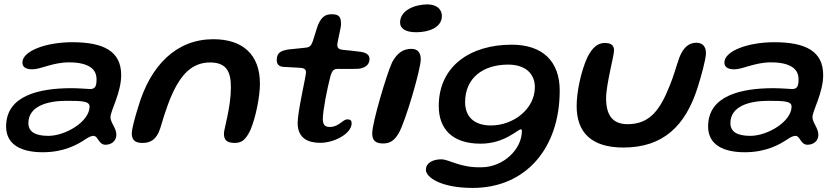

<svg xmlns="http://www.w3.org/2000/svg" viewBox="-20 -656 3918 896"><path d="M180 54.5C280.5 54.5 344 17 377 -5C396 -18 407.5 -22 417 -22C437.5 -22 440 19.5 472 19.5C498 19.5 523 4 523 -27.5C523 -58.5 495.5 -83.5 495.5 -109C495.5 -139 545.5 -223 545.5 -305.5C545.5 -416.5 464.5 -459 317 -459C197 -459 84.5 -419 84.5 -364C84.5 -344 99.5 -332.5 130.5 -332.5C171 -332.5 225.5 -365 302.5 -365C346 -365 383 -357.5 406 -339.5C421.5 -327.5 430.5 -310 430.5 -286C430.5 -257 426 -240.5 401 -240.5C394 -240.5 346 -244.5 314 -244.5C164.5 -244.5 8.5 -211 8.5 -66C8.5 21 81.5 54.5 180 54.5ZM205.5 -22C144.5 -22 112.5 -41 112.5 -81.5C112.5 -160.5 201 -185.5 289.5 -185.5C365.5 -185.5 398 -183.5 398 -158.5C398 -89.5 287 -22 205.5 -22Z M644.5 11C680.5 11 710 -2 728 -58C751.5 -136.5 772.5 -202 804.5 -258.5C842 -325 891 -364.5 960 -364.5C1036.5 -364.5 1057.5 -322.5 1057.5 -248.5C1057.5 -154.5 1025 -54 1025 -33.5C1025 -5 1035.5 11 1076 11C1110 11 1128 -6.5 1148.5 -49C1173 -106.5 1193 -204 1193 -265.5C1193 -402.5 1111.5 -473 975.5 -473C805 -473 682 -353.5 624.5 -155C611.5 -114 595 -56 595 -33C595 -1.5 612 11 644.5 11Z M1474.5 10.5C1540.5 10.5 1621 -32.5 1621 -81C1621 -92.5 1616 -99 1601.5 -99C1578 -99 1562.5 -63.5 1519 -63.5C1498.5 -63.5 1486.5 -71.5 1486.5 -101C1486.5 -140.5 1507.5 -244.5 1521.5 -298.5C1530.5 -330 1539 -333.5 1554.5 -334.5C1574 -335 1610.5 -333.5 1652 -335C1680.5 -338 1704.5 -351.5 1704.5 -380.5C1704.5 -400.5 1688.5 -410.5 1664 -414C1644 -417 1605.5 -421 1579.5 -423.5C1562 -425 1554 -432 1554 -446.5C1554.5 -462.5 1571.5 -526.5 1571.5 -543C1571.5 -577.5 1562.5 -589.5 1527.5 -589.5C1496 -589.5 1480 -574.5 1465 -542C1457 -521.5 1448 -487.5 1440.5 -466C1433 -443 1425.5 -435 1405.5 -433.5C1385.5 -431.5 1364 -428.5 1328 -425.5C1289 -419.5 1271.5 -409 1271.5 -376C1271.5 -357 1280.5 -346 1301.5 -344C1323.5 -342 1362.5 -341.5 1381 -339.5C1397 -338.5 1408 -334 1408 -319C1408 -299.5 1369 -136 1369 -82.5C1369 -8 1421 10.5 1474.5 10.5Z M1922.5 -505.5C1982.5 -505.5 2042 -528.5 2042 -581C2042 -618 2011.5 -635.5 1974.5 -635.5C1917 -635.5 1847 -608.5 1847 -551C1847 -527 1866.5 -505.5 1922.5 -505.5ZM1767.5 13.5C1799 13.5 1819.5 1.5 1841 -35C1871.5 -87.5 1943.5 -332 1943.5 -379C1943.5 -410 1929.5 -428 1900 -428C1860 -428 1833 -407.5 1810 -365.5C1783.5 -308 1717 -83 1717 -34C1717 -2 1731 13.5 1767.5 13.5Z M2186 221C2433 221 2592 36.5 2592 -233.5C2592 -369.5 2512.5 -447.5 2368 -447.5C2176 -447.5 2027.5 -348.5 2027.5 -161C2027.5 -57 2088 14.5 2223 14.5C2335 14.5 2396.5 -52.5 2410.5 -52.5C2414 -52.5 2415.5 -49.5 2415.5 -45C2415.5 41 2329 123 2230 124.5C2127.5 128.5 2077 87.5 2039 87.5C2003.5 87.5 1967.5 102 1967.5 136.5C1967.5 171.5 2037.5 221 2186 221ZM2270.5 -70.5C2190 -70.5 2150.5 -114.5 2150.5 -179C2150.5 -293 2235 -354.5 2351.5 -354.5C2432.5 -354.5 2476 -311.5 2476 -249.5C2476 -147.5 2376.5 -70.5 2270.5 -70.5Z M2889 32.5C3072.5 32.5 3179 -66 3236.5 -250.5C3250 -292.5 3274.5 -380 3274.5 -407.5C3274.5 -439.5 3258.5 -456.5 3229.5 -456.5C3192 -456.5 3167.5 -431 3150.5 -388C3135 -344.5 3123.5 -300 3107 -260.5C3061.5 -145 3014 -76.5 2909 -76.5C2837 -76.5 2808.5 -120.5 2808.5 -197.5C2808.5 -262.5 2845.5 -394.5 2845.5 -421C2845.5 -439 2837.5 -455.5 2802.5 -455.5C2770.5 -455.5 2745.5 -436 2722 -390.5C2692.5 -327.5 2671 -229 2671 -161C2671 -37 2741 32.5 2889 32.5Z M3456 54.5C3556.5 54.5 3620 17 3653 -5C3672 -18 3683.5 -22 3693 -22C3713.5 -22 3716 19.5 3748 19.5C3774 19.5 3799 4 3799 -27.5C3799 -58.5 3771.5 -83.5 3771.5 -109C3771.5 -139 3821.5 -223 3821.5 -305.5C3821.5 -416.5 3740.5 -459 3593 -459C3473 -459 3360.5 -419 3360.5 -364C3360.5 -344 3375.5 -332.5 3406.5 -332.5C3447 -332.5 3501.5 -365 3578.5 -365C3622 -365 3659 -357.5 3682 -339.5C3697.5 -327.5 3706.5 -310 3706.5 -286C3706.5 -257 3702 -240.5 3677 -240.5C3670 -240.5 3622 -244.5 3590 -244.5C3440.5 -244.5 3284.5 -211 3284.5 -66C3284.5 21 3357.5 54.5 3456 54.5ZM3481.5 -22C3420.5 -22 3388.5 -41 3388.5 -81.5C3388.5 -160.5 3477 -185.5 3565.5 -185.5C3641.5 -185.5 3674 -183.5 3674 -158.5C3674 -89.5 3563 -22 3481.5 -22Z"/></svg>

Font: Gluten
Style: Italic
Weight: 400
Italic angle: -13°
Designer: Tyler Finck
Foundry: Etcetera Type Company
Version: Version 0.920